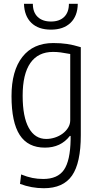

<svg xmlns="http://www.w3.org/2000/svg" viewBox="-20 -777 513 1017"><path d="M212 220Q147 220 86 197L92 147Q124 160 151.5 165.5Q179 171 209 171Q285 171 318.5 123Q352 75 354 -37V-57H350Q302 5 218 5Q128 5 84.5 -62Q41 -129 41 -268Q41 -402 98.5 -475.5Q156 -549 262 -549Q303 -549 336 -544Q369 -539 408 -527V-61Q408 86 361.5 153Q315 220 212 220ZM225 -41Q248 -41 271 -48.5Q294 -56 312 -69.5Q330 -83 341 -101Q352 -119 352 -140V-491Q320 -497 300.5 -499.5Q281 -502 261 -502Q182 -502 141 -443.5Q100 -385 100 -270Q100 -158 132.5 -99.5Q165 -41 225 -41ZM250 -620Q183 -620 146 -656Q109 -692 107 -757H154Q154 -712 179.5 -687.5Q205 -663 250 -663Q295 -663 320 -687.5Q345 -712 345 -757H392Q391 -692 353.5 -656Q316 -620 250 -620Z"/></svg>

Font: Encode Sans Compressed
Style: Light
Weight: 300
Designer: Pablo Impallari, Andres Torresi
Foundry: Pablo Impallari, Andres Torresi
Version: Version 1.000; ttfautohint (v1.00) -l 8 -r 50 -G 200 -x 14 -